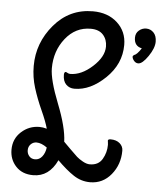

<svg xmlns="http://www.w3.org/2000/svg" viewBox="-53 -757 725 841"><g transform="rotate(5 309.5 -336.5)"><path d="M374 37Q335 37 301.5 15Q268 -7 228 -47Q193 28 123 28Q75 28 47 -2Q19 -32 19 -75Q19 -123 53 -154Q87 -185 133 -185Q148 -185 165 -180Q157 -210 135 -258.5Q113 -307 98.5 -353.5Q84 -400 84 -449Q84 -551 151.5 -630.5Q219 -710 322 -710Q388 -710 429.5 -672Q471 -634 471 -575Q471 -491 405.5 -428Q340 -365 270 -365Q248 -365 233.5 -379.5Q219 -394 219 -422Q219 -435 227 -435Q228 -435 234 -431.5Q240 -428 246 -428Q295 -428 343.5 -472Q392 -516 392 -561Q392 -592 373.5 -612.5Q355 -633 319 -633Q252 -633 208 -577.5Q164 -522 164 -446Q164 -395 204 -294Q244 -193 246 -130Q254 -122 276 -100Q298 -78 308 -69Q318 -60 335 -50.5Q352 -41 366 -41Q404 -41 421 -70Q438 -99 438 -133Q438 -138 437 -144Q436 -150 436 -151Q436 -158 448 -158Q473 -158 488 -145Q503 -132 503 -113Q503 -52 466.5 -7.5Q430 37 374 37ZM126 -116Q111 -116 100.5 -105.5Q90 -95 90 -79Q90 -64 99.5 -53Q109 -42 125 -42Q144 -42 156.5 -58Q169 -74 172 -98Q147 -116 126 -116ZM561 -655Q580 -655 593.5 -641Q607 -627 607 -601Q607 -573 582 -536.5Q557 -500 539 -500Q528 -500 520 -509.5Q512 -519 512 -528Q512 -531 518 -535Q530 -538 549 -567Q515 -574 515 -611Q515 -631 529 -643Q543 -655 561 -655Z"/></g></svg>

Font: Grand Hotel
Style: Regular
Weight: 400
Designer: Brian J. Bonislawsky & Jim Lyles for Astigmatic (AOETI)
Foundry: Astigmatic (AOETI)
Version: Version 001.000